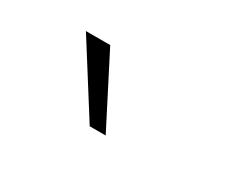

<svg xmlns="http://www.w3.org/2000/svg" viewBox="-44 -890 588 479"><g transform="rotate(30 250.0 -650.5)"><path d="M227 -550 100 -751H170L273 -550Z"/></g></svg>

Font: Nunito Sans Light
Style: Regular
Weight: 300
Designer: Vernon Adams
Foundry: Vernon Adams
Version: Version 3.101; ttfautohint (v1.8.4.7-5d5b);gftools[0.9.27]